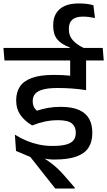

<svg xmlns="http://www.w3.org/2000/svg" viewBox="-38 -913 622 1115"><path d="M319.5 -562H555L549 -634.5H313.5ZM461.5 -587.5H370.5V-476L461.5 -475.5ZM564.5 -562 558.5 -634.5H-18L-12 -562ZM369.5 -583.5V-415L462 -393V-583.5ZM396 182V176.5L334 105Q316.5 85 299.2 68.5Q282 52 263 37.5Q244 23 221.5 8.5V-10.5L55 -36.5L138 -1.5L283 182ZM48.5 -131 55 -36.5 142.5 -12.5Q171.5 -4.5 204.8 4.5Q238 13.5 278 13.5Q357.5 13.5 405.8 -4Q454 -21.5 476 -55.5Q498 -89.5 498 -139V-144.5Q498 -189.5 479.8 -222.8Q461.5 -256 421.2 -274.2Q381 -292.5 314.5 -292.5Q274.5 -292.5 241 -286.5Q207.5 -280.5 176.5 -270Q164 -280.5 158 -293.8Q152 -307 152 -324V-326.5Q152 -351 166 -367.8Q180 -384.5 211.8 -393.2Q243.5 -402 297 -402Q338.5 -402 379.8 -399Q421 -396 462 -389.5V-460.5Q414 -469 369.8 -473.5Q325.5 -478 274.5 -478Q194 -478 146 -460Q98 -442 77 -409.2Q56 -376.5 56 -331.5V-328Q56 -280.5 80.2 -245.8Q104.5 -211 148.5 -184.5Q185 -199 222 -207Q259 -215 299 -215Q357 -215 379.5 -196Q402 -177 402 -144.5V-140.5Q402 -115 388.8 -98.2Q375.5 -81.5 345.8 -73.5Q316 -65.5 266 -65.5Q226 -65.5 189 -73.2Q152 -81 116.8 -95.5Q81.5 -110 48.5 -131ZM452 -625V-632.5Q405.5 -654.5 383.8 -680.5Q362 -706.5 362 -740.5V-747.5Q362 -781.5 382.2 -799Q402.5 -816.5 442 -816.5Q460 -816.5 476.8 -814.5Q493.5 -812.5 513.5 -808.5L504.5 -882.5Q486.5 -888 465.2 -890.5Q444 -893 420 -893Q345.5 -893 308.2 -859.5Q271 -826 271 -768V-761.5Q271 -713 294.8 -684.2Q318.5 -655.5 367 -638V-625Z"/></svg>

Font: Anek Devanagari Medium Medium
Style: Regular
Weight: 500
Version: Version 1.003